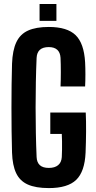

<svg xmlns="http://www.w3.org/2000/svg" viewBox="-20 -946 490 975"><path d="M228.1 9.1Q161.2 9.1 120.9 -9.1Q80.6 -27.3 61.9 -67Q43.2 -106.7 41.1 -171.1Q39.6 -221.1 38.9 -279.3Q38.2 -337.5 38.2 -398Q38.2 -458.4 38.9 -516Q39.6 -573.7 41.1 -622.6Q43.6 -690.3 62.8 -731.3Q82 -772.4 122.2 -790.7Q162.3 -809.1 227.8 -809.1Q321.1 -809.1 363.9 -767.6Q406.7 -726 412.2 -629.8Q413.7 -602.1 413.7 -568.6Q413.7 -535 412.2 -506.8H287.4Q288.9 -538.6 288.9 -579.8Q288.9 -621 287.4 -652.3Q285.9 -679.3 270.8 -693.1Q255.7 -706.9 227.8 -706.9Q197.8 -706.9 182.5 -693.1Q167.3 -679.3 165.9 -652.3Q163.3 -593.9 162.1 -530Q160.8 -466.1 160.8 -400.4Q160.8 -334.8 162.1 -271Q163.3 -207.1 165.9 -148.5Q167.1 -121.2 182.4 -107.2Q197.6 -93.3 228.1 -93.3Q258 -93.3 275 -107.2Q292.1 -121.2 293.8 -148.5Q294.7 -164.7 295 -186Q295.2 -207.3 295 -228.6Q294.7 -249.9 293.8 -266H235.4V-374.7H415.4Q417.5 -331.4 417.1 -277.9Q416.7 -224.3 414.6 -171.1Q410.3 -74.5 367 -32.7Q323.7 9.1 228.1 9.1ZM180.9 -840V-925.7H266.5V-840Z"/></svg>

Font: Big Shoulders Thin
Style: Regular
Weight: 100
Designer: Patric King
Foundry: XO Type Co
Version: Version 2.002